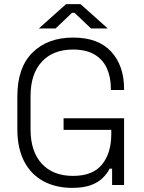

<svg xmlns="http://www.w3.org/2000/svg" viewBox="-20 -896 699 930"><path d="M64 -271V-429Q64 -569 137.5 -641.5Q211 -714 334 -714Q456 -714 518.5 -646Q581 -578 581 -465V-460H517V-467Q517 -522 498 -564.5Q479 -607 438.5 -631.5Q398 -656 334 -656Q237 -656 182.5 -597Q128 -538 128 -431V-269Q128 -162 182.5 -103Q237 -44 334 -44Q429 -44 474 -99Q519 -154 519 -247V-267H288V-323H581V0H523V-79H511Q499 -55 477 -33.5Q455 -12 419.5 1Q384 14 330 14Q250 14 190 -18.5Q130 -51 97 -114.5Q64 -178 64 -271ZM168 -758 300 -876H370L502 -758H421L341 -834H329L249 -758Z"/></svg>

Font: Space 7353
Style: Regular
Weight: 400
Designer: Christine Claussen + Ruben Lyon  (Space 7353)
Version: Version 1.000;FEAKit 1.0